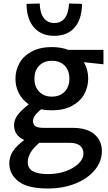

<svg xmlns="http://www.w3.org/2000/svg" viewBox="-20 -827 617 1093"><path d="M33 0ZM569 -461 457 -473Q482 -432 482 -380Q482 -331 459 -290Q436 -249 389.5 -224Q343 -199 275 -199Q241 -199 214 -205Q190 -185 179 -169.5Q168 -154 168 -138Q168 -117 182.5 -108Q197 -99 231 -99H396Q474 -99 517 -63Q560 -27 560 33Q560 92 519.5 141Q479 190 409 218Q339 246 252 246Q136 246 84.5 205Q33 164 33 104Q33 64 54 33Q75 2 118 -30Q60 -56 60 -114Q60 -144 80 -171.5Q100 -199 144 -233Q107 -258 87.5 -296Q68 -334 68 -378Q68 -427 91 -468Q114 -509 161 -534Q208 -559 275 -559Q327 -559 369 -543H569ZM375 -379Q375 -425 348.5 -453Q322 -481 275 -481Q230 -481 203 -453Q176 -425 176 -379Q176 -333 203 -305Q230 -277 275 -277Q321 -277 348 -305Q375 -333 375 -379ZM375 -14H217H204Q138 41 138 96Q138 132 167.5 148Q197 164 252 164Q309 164 355.5 147Q402 130 428.5 103Q455 76 455 49Q455 -14 375 -14ZM131 -805 206 -807Q208 -751 230 -723.5Q252 -696 289 -696Q327 -696 348.5 -723.5Q370 -751 373 -807L447 -805Q446 -717 404.5 -670Q363 -623 289 -623Q216 -623 174 -670Q132 -717 131 -805Z"/></svg>

Font: Martel Sans SemiBold
Style: Regular
Weight: 600
Designer: Dan Reynolds and Mathieu Réguer
Foundry: Dan Reynolds and Mathieu Réguer
Version: Version 1.002; ttfautohint (v1.1) -l 5 -r 5 -G 72 -x 0 -D la